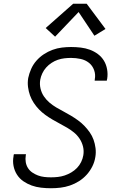

<svg xmlns="http://www.w3.org/2000/svg" viewBox="-20 -993 640 1021"><path d="M251 8Q225 8 198.5 5Q172 2 148.5 -6.5Q125 -15 104.5 -29Q84 -43 70.5 -64Q57 -85 52 -110.5Q47 -136 52 -162Q52 -165 52.5 -167.5Q53 -170 54 -173H118Q118 -171 117.5 -169Q117 -167 117 -166Q114 -148 117 -130.5Q120 -113 129 -99Q138 -85 152 -75.5Q166 -66 182 -60Q198 -54 215.5 -52Q233 -50 251 -50Q269 -50 287.5 -52Q306 -54 324 -60Q342 -66 359 -76Q376 -86 389.5 -100Q403 -114 411.5 -131.5Q420 -149 423 -167Q427 -191 421.5 -213.5Q416 -236 403.5 -255Q391 -274 374 -288Q357 -302 337.5 -313.5Q318 -325 298 -335.5Q278 -346 258.5 -357.5Q239 -369 221 -382Q203 -395 187.5 -411Q172 -427 159.5 -446Q147 -465 139.5 -486Q132 -507 129 -530.5Q126 -554 130 -578Q135 -602 145.5 -626Q156 -650 173.5 -670Q191 -690 213 -704.5Q235 -719 259.5 -728Q284 -737 309 -740Q334 -743 358 -743Q384 -743 409.5 -740Q435 -737 458 -728.5Q481 -720 500.5 -705.5Q520 -691 532.5 -670.5Q545 -650 549.5 -624.5Q554 -599 550 -574Q549 -571 548.5 -568.5Q548 -566 548 -564H483Q484 -565 484 -567Q484 -569 484 -571Q489 -596 480.5 -620Q472 -644 453 -659Q434 -674 409 -679.5Q384 -685 358 -685Q341 -685 323 -683Q305 -681 287.5 -675Q270 -669 254 -658.5Q238 -648 225.5 -634Q213 -620 205 -603Q197 -586 194 -569Q190 -545 195.5 -522Q201 -499 213.5 -480.5Q226 -462 243 -447.5Q260 -433 279.5 -421.5Q299 -410 319 -399.5Q339 -389 358 -377.5Q377 -366 395 -353Q413 -340 428.5 -324Q444 -308 457 -289.5Q470 -271 477.5 -250Q485 -229 488 -205.5Q491 -182 487 -158Q483 -132 471 -108Q459 -84 441 -64Q423 -44 400 -29.5Q377 -15 352 -6.5Q327 2 301.5 5Q276 8 251 8ZM273 -798 223 -844 369 -973H441L541 -839L482 -803L398 -929Z"/></svg>

Font: Iosevka Curly LtExObl
Style: Regular
Weight: 300
Width: 7
Italic angle: -9°
Monospace: yes
Designer: Belleve Invis
Foundry: Belleve Invis
Version: Version 11.1.0; ttfautohint (v1.8.3)